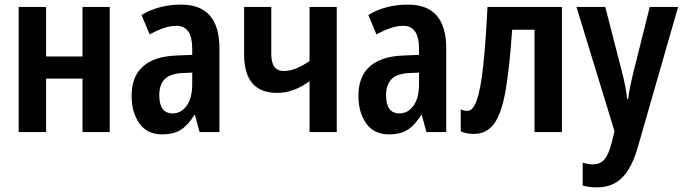

<svg xmlns="http://www.w3.org/2000/svg" viewBox="-20 -573 2964 833"><path d="M180 -543V-328H338V-543H456V0H338V-232H180V0H61V-543Z M766 -553Q932 -553 932 -363V0H846L826 -74H823Q797 -31 765.5 -10.5Q734 10 683 10Q618 10 584.5 -38Q551 -86 551 -157Q551 -241 600 -284.5Q649 -328 743 -332L814 -335V-361Q814 -461 746 -461Q719 -461 690 -451Q661 -441 629 -424L594 -508Q630 -530 673.5 -541.5Q717 -553 766 -553ZM814 -258 769 -256Q717 -253 694 -229Q671 -205 671 -160Q671 -81 729 -81Q766 -81 790 -114.5Q814 -148 814 -208Z M1157 -543V-338Q1157 -265 1211 -265Q1239 -265 1267 -277Q1295 -289 1323 -308V-543H1441V0H1323V-221Q1291 -197 1255.5 -183.5Q1220 -170 1182 -170Q1039 -170 1039 -338V-543Z M1750 -553Q1916 -553 1916 -363V0H1830L1810 -74H1807Q1781 -31 1749.5 -10.5Q1718 10 1667 10Q1602 10 1568.5 -38Q1535 -86 1535 -157Q1535 -241 1584 -284.5Q1633 -328 1727 -332L1798 -335V-361Q1798 -461 1730 -461Q1703 -461 1674 -451Q1645 -441 1613 -424L1578 -508Q1614 -530 1657.5 -541.5Q1701 -553 1750 -553ZM1798 -258 1753 -256Q1701 -253 1678 -229Q1655 -205 1655 -160Q1655 -81 1713 -81Q1750 -81 1774 -114.5Q1798 -148 1798 -208Z M2418 0H2299V-444H2202Q2191 -283 2174 -183Q2157 -83 2124.5 -37.5Q2092 8 2036 8Q2004 8 1979 -3V-99Q1991 -92 2008 -92Q2032 -92 2048.5 -138Q2065 -184 2076 -283.5Q2087 -383 2095 -543H2418Z M2481 -543H2606L2680 -255Q2695 -198 2701 -143H2705Q2711 -189 2727 -255L2799 -543H2922L2747 66Q2721 156 2679 198Q2637 240 2569 240Q2552 240 2537 238Q2522 236 2508 232V133Q2518 136 2529 138Q2540 140 2552 140Q2585 140 2603.5 117.5Q2622 95 2635 41L2646 -4Z"/></svg>

Font: Avrile Sans Condensed SemiBold
Style: Regular
Weight: 600
Width: 3
Designer: Monotype Design Team
Foundry: Monotype Imaging Inc.
Version: Version 2.001;September 10, 2019;FontCreator 11.5.0.2425 64-